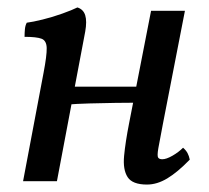

<svg xmlns="http://www.w3.org/2000/svg" viewBox="-20 -487 563 516"><path d="M375 9Q336 9 323 -11Q310 -31 313.5 -68Q317 -105 327 -156L386 -458H477L418 -155Q409 -109 405.5 -88.5Q402 -68 405 -63.5Q408 -59 416 -59Q427 -59 443.5 -68.5Q460 -78 472 -90Q480 -83 484 -75.5Q488 -68 490 -58Q457 -24 429.5 -7.5Q402 9 375 9ZM42 0 97 -291Q106 -338 105.5 -358Q105 -378 91.5 -383Q78 -388 46 -388Q46 -399 47 -409Q48 -419 52 -426Q68 -428 94.5 -434.5Q121 -441 147.5 -450.5Q174 -460 188 -467Q204 -462 209 -446Q214 -430 209 -402L133 0ZM161 -206 168 -254H356L350 -211Q326 -211 290.5 -210.5Q255 -210 220 -209Q185 -208 161 -206Z"/></svg>

Font: Vollkorn
Style: Italic
Weight: 400
Italic angle: -11°
Designer: Friedrich Althausen
Foundry: Friedrich Althausen
Version: Version 5.001